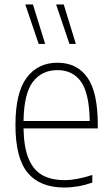

<svg xmlns="http://www.w3.org/2000/svg" viewBox="-20 -828 498 857"><path d="M416.5 -255H85Q86.5 -170.5 107.8 -119.5Q129 -68.5 169 -46.2Q209 -24 269 -24Q321 -24 392 -47V-13Q329 9 267 9Q158.5 9 103.8 -56.5Q49 -122 49 -270Q49 -414.5 99 -481.2Q149 -548 236.5 -548Q323.5 -548 370 -482.2Q416.5 -416.5 416.5 -270ZM85 -288H380.5Q378.5 -411 341.8 -463Q305 -515 236.5 -515Q166.5 -515 126.8 -462.8Q87 -410.5 85 -288ZM152.5 -632 93 -808H127L181.5 -632ZM290 -632 230.5 -808H264.5L318.5 -632Z"/></svg>

Font: Encode Sans Semi Condensed Thin
Style: Regular
Weight: 250
Width: 4
Designer: Multiple Designers
Foundry: Impallari Type
Version: Version 2.000